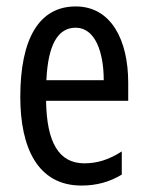

<svg xmlns="http://www.w3.org/2000/svg" viewBox="-20 -566 458 596"><path d="M215 -546C102 -546 43 -447 43 -265C43 -109 96 10 233 10C279 10 320 -1 358 -24V-96C318 -70 281 -59 242 -59C163 -59 125 -123 123 -253H378V-309C378 -442 325 -546 215 -546ZM215 -480C275 -480 302 -405 302 -317H124C129 -428 160 -480 215 -480Z"/></svg>

Font: Noto Sans Gujarati UI ExtraCondensed
Style: Regular
Weight: 400
Width: 2
Designer: Jelle Bosma - Monotype Design Team, Universal Thirst
Foundry: Monotype Imaging Inc.
Version: Version 2.106